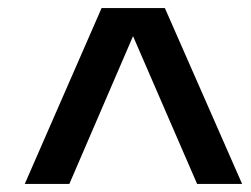

<svg xmlns="http://www.w3.org/2000/svg" viewBox="-20 -708 624 477"><path d="M469.7 -251 310.5 -618.2 152.3 -251H41.5L232.4 -688H389.6L581.5 -251Z"/></svg>

Font: Liberation Sans
Style: Bold Italic
Weight: 700
Italic angle: -12°
Designer: Steve Matteson
Foundry: Ascender Corporation
Version: Version 2.1.5